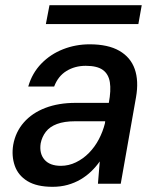

<svg xmlns="http://www.w3.org/2000/svg" viewBox="-20 -709 602 741"><path d="M183 12Q122 12 86 -10Q50 -32 37 -69.5Q24 -107 31 -150Q40 -200 72 -236.5Q104 -273 155 -292.5Q206 -312 272 -312H400Q409 -360 404 -391.5Q399 -423 377 -439Q355 -455 311 -455Q269 -455 236.5 -435Q204 -415 189 -375H89Q104 -427 139.5 -463.5Q175 -500 223.5 -519Q272 -538 326 -538Q397 -538 440.5 -513Q484 -488 500 -442.5Q516 -397 505 -334L446 0H358L365 -86Q351 -66 332.5 -48Q314 -30 291 -16.5Q268 -3 241 4.5Q214 12 183 12ZM215 -69Q245 -69 273 -82.5Q301 -96 323.5 -119Q346 -142 361.5 -171.5Q377 -201 385 -233L386 -241H270Q228 -241 200 -230.5Q172 -220 157 -200.5Q142 -181 137 -156Q131 -117 151.5 -93Q172 -69 215 -69ZM157 -616 171 -689H527L514 -616Z"/></svg>

Font: DM Sans 9pt Medium
Style: Italic
Weight: 500
Italic angle: -10°
Version: Version 4.004;gftools[0.9.30]